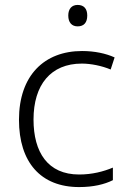

<svg xmlns="http://www.w3.org/2000/svg" viewBox="-20 -749 516 779"><path d="M295 -729C271 -729 257 -713 257 -686C257 -658 271 -642 295 -642C321 -642 334 -658 334 -686C334 -713 321 -729 295 -729ZM301 10C359 10 404 -1 438 -18V-69C400 -53 354 -41 301 -41C174 -41 116 -131 116 -264C116 -405 186 -491 312 -491C349 -491 393 -482 429 -467L445 -516C410 -532 364 -542 313 -542C160 -542 57 -443 57 -263C57 -91 145 10 301 10Z"/></svg>

Font: Noto Sans Sinhala UI Light
Style: Regular
Weight: 300
Designer: Jelle Bosma - Monotype Design Team
Foundry: Monotype Imaging Inc.
Version: Version 2.006